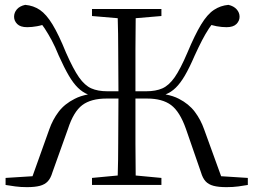

<svg xmlns="http://www.w3.org/2000/svg" viewBox="-20 -762 1044 791"><path d="M359 0V-29L465 -39Q467 -103 467 -171Q468 -256 468 -356H419Q355 -356 319 -329Q283 -302 260 -231L196 -52Q189 -28 177 -15Q165 -2 144.5 3.5Q124 9 91 9Q65 9 43 6Q21 3 3 0V-29L114 -36L183 -229Q197 -269 221.5 -301.5Q246 -334 288 -355Q311 -367 343 -373Q343 -373 342 -373Q320 -382 301 -400.5Q282 -419 263.5 -450.5Q245 -482 222 -533Q207 -570 193 -596Q179 -622 164 -645Q159 -652 154 -659Q144 -656 133 -654Q111 -650 92 -650Q64 -650 51 -663Q38 -676 38 -693Q38 -710 49.5 -723.5Q61 -737 84 -742Q118 -739 144.5 -721Q171 -703 196.5 -661Q222 -619 252 -545Q282 -477 305.5 -443.5Q329 -410 356 -398Q383 -386 422 -386H468Q468 -477 467 -557Q467 -623 465 -687L359 -696V-725H645V-696L539 -687Q539 -624 538 -559Q538 -478 538 -386H582Q622 -386 649 -398Q676 -410 699.5 -443.5Q723 -477 752 -545Q783 -619 808.5 -661Q834 -703 861 -721Q888 -739 921 -742Q943 -737 955 -723.5Q967 -710 967 -693Q967 -676 954 -663Q941 -650 913 -650Q894 -650 872 -654Q862 -656 851 -659Q846 -652 841 -645Q826 -622 812.5 -596Q799 -570 782 -533Q760 -482 741.5 -450.5Q723 -419 704 -400.5Q685 -382 662 -373Q662 -373 662 -373Q694 -367 717 -355Q758 -334 782.5 -301.5Q807 -269 821 -229L891 -36L1001 -29V0Q984 3 962 6Q940 9 913 9Q880 9 859.5 3.5Q839 -2 827 -15Q815 -28 808 -52L746 -231Q721 -302 685 -329Q649 -356 586 -356H538Q538 -257 538 -171Q539 -104 539 -39L645 -29V0Z"/></svg>

Font: Early Summer Mincho Light
Style: Regular
Weight: 300
Designer: GuiWonder
Version: Version 1.002